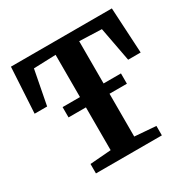

<svg xmlns="http://www.w3.org/2000/svg" viewBox="-165 -900 1047 1057"><g transform="rotate(-30 358.5 -371.5)"><path d="M283.5 -70.5V-676.5L143 -671.5L101 -453.5H21.5L38 -743H679.5L695.5 -453.5H616L575 -671.5L433.5 -676.5V-70.5L568.5 -60V0H149.5V-60ZM544 -408V-342.5H173V-408Z"/></g></svg>

Font: Merriweather Light 18pt
Style: Bold
Weight: 700
Version: Version 2.100